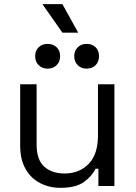

<svg xmlns="http://www.w3.org/2000/svg" viewBox="-20 -894 652 923"><path d="M270 9Q217 9 172.5 -14Q128 -37 102.5 -82.5Q77 -128 77 -193V-489H156V-199Q156 -126 192.5 -93Q229 -60 291 -60Q361 -60 406 -106Q451 -152 451 -243V-489H530V0H453V-83H439Q423 -48 384 -19.5Q345 9 270 9ZM396 -564Q371 -564 354 -580.5Q337 -597 337 -624Q337 -651 354 -667Q371 -683 396 -683Q423 -683 439.5 -667Q456 -651 456 -624Q456 -597 439.5 -580.5Q423 -564 396 -564ZM209 -564Q183 -564 166 -580.5Q149 -597 149 -624Q149 -651 166 -667Q183 -683 209 -683Q235 -683 252 -667Q269 -651 269 -624Q269 -597 252 -580.5Q235 -564 209 -564ZM280 -737 184 -874H280L356 -737Z"/></svg>

Font: Space Grotesk Light
Style: Regular
Weight: 400
Version: Version 2.000